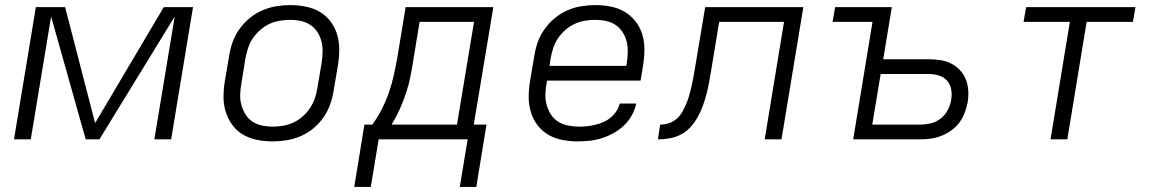

<svg xmlns="http://www.w3.org/2000/svg" viewBox="-20 -548 4540 755"><path d="M371 0H317L181 -483L101 0H35L121 -520H236L354 -64L624 -520H739L653 0H587L667 -483Z M1052 8Q1021 8 991 2Q961 -4 936 -18.5Q911 -33 894 -56Q877 -79 868 -107Q859 -135 859 -166Q859 -197 864 -228L881 -328Q885 -355 894.5 -382Q904 -409 921.5 -433.5Q939 -458 962 -477Q985 -496 1012 -507.5Q1039 -519 1066.5 -523.5Q1094 -528 1121 -528Q1152 -528 1182 -522Q1212 -516 1237 -501.5Q1262 -487 1279.5 -464Q1297 -441 1305.5 -413Q1314 -385 1314 -354Q1314 -323 1309 -292L1292 -192Q1288 -165 1278.5 -138Q1269 -111 1252 -86.5Q1235 -62 1212 -43Q1189 -24 1162 -12.5Q1135 -1 1107 3.5Q1079 8 1052 8ZM1052 -50Q1072 -50 1093 -53.5Q1114 -57 1133.5 -66Q1153 -75 1170 -90Q1187 -105 1199 -123Q1211 -141 1218 -161Q1225 -181 1228 -202L1245 -302Q1248 -323 1248.5 -344.5Q1249 -366 1244 -385.5Q1239 -405 1228 -422Q1217 -439 1200.5 -450Q1184 -461 1163.5 -465.5Q1143 -470 1122 -470Q1102 -470 1080.5 -466.5Q1059 -463 1039.5 -454Q1020 -445 1003 -430Q986 -415 974 -397Q962 -379 955.5 -359Q949 -339 945 -318L929 -218Q925 -197 924.5 -175.5Q924 -154 929.5 -134.5Q935 -115 945.5 -98Q956 -81 972.5 -70Q989 -59 1010 -54.5Q1031 -50 1052 -50Z M1373 187 1413 -58H1444Q1466 -88 1482.5 -121Q1499 -154 1510.5 -188Q1522 -222 1529.5 -256.5Q1537 -291 1543 -325L1575 -520H1920L1843 -58H1893L1853 187H1788L1819 0H1469L1438 187ZM1520 -58H1777L1844 -462H1630L1606 -316Q1601 -283 1594.5 -250Q1588 -217 1577.5 -184.5Q1567 -152 1552.5 -120Q1538 -88 1520 -58Z M2251 8Q2220 8 2190 2Q2160 -4 2135.5 -18.5Q2111 -33 2093.5 -56Q2076 -79 2067.5 -107.5Q2059 -136 2059 -166.5Q2059 -197 2064 -228L2081 -328Q2085 -355 2094.5 -382Q2104 -409 2121.5 -433.5Q2139 -458 2162 -477Q2185 -496 2211.5 -507.5Q2238 -519 2266 -523.5Q2294 -528 2321 -528Q2352 -528 2382 -522Q2412 -516 2436.5 -501.5Q2461 -487 2479 -464Q2497 -441 2505.5 -413Q2514 -385 2514 -354Q2514 -323 2509 -292L2499 -231H2131L2129 -218Q2125 -197 2124.5 -175.5Q2124 -154 2130 -134Q2136 -114 2147 -97Q2158 -80 2175 -69.5Q2192 -59 2213 -54.5Q2234 -50 2256 -50Q2272 -50 2287.5 -51.5Q2303 -53 2319.5 -57Q2336 -61 2351.5 -67.5Q2367 -74 2380.5 -85Q2394 -96 2403.5 -110.5Q2413 -125 2417 -141H2482Q2477 -117 2464.5 -94.5Q2452 -72 2433.5 -54.5Q2415 -37 2392.5 -24.5Q2370 -12 2346 -4.5Q2322 3 2298 5.5Q2274 8 2251 8ZM2443 -289 2445 -302Q2448 -323 2448.5 -344.5Q2449 -366 2444 -385.5Q2439 -405 2428 -422Q2417 -439 2400.5 -450Q2384 -461 2363.5 -465.5Q2343 -470 2322 -470Q2301 -470 2280 -466.5Q2259 -463 2239.5 -454Q2220 -445 2203 -430Q2186 -415 2174 -397Q2162 -379 2155.5 -359Q2149 -339 2145 -318L2141 -289Z M2987 0 3063 -462H2808L2776 -268Q2772 -245 2768 -222.5Q2764 -200 2758 -177.5Q2752 -155 2744 -132.5Q2736 -110 2724 -88.5Q2712 -67 2695.5 -48.5Q2679 -30 2657.5 -19Q2636 -8 2613 -4Q2590 0 2567 0L2576 -58Q2593 -58 2610 -63.5Q2627 -69 2641 -81Q2655 -93 2663.5 -109Q2672 -125 2679 -141Q2686 -157 2690.5 -174Q2695 -191 2699 -207.5Q2703 -224 2706 -241Q2709 -258 2712 -275L2753 -520H3139L3053 0Z M3335 0 3411 -462H3254L3264 -520H3487L3453 -315H3632Q3655 -315 3678 -311.5Q3701 -308 3720.5 -298Q3740 -288 3755 -272Q3770 -256 3778 -235.5Q3786 -215 3787.5 -192Q3789 -169 3785 -145Q3781 -125 3773.5 -104.5Q3766 -84 3752.5 -66Q3739 -48 3720.5 -35Q3702 -22 3682 -14Q3662 -6 3641 -3Q3620 0 3599 0ZM3599 -58Q3619 -58 3640 -63Q3661 -68 3678.5 -81.5Q3696 -95 3706.5 -114.5Q3717 -134 3720 -154Q3724 -175 3720.5 -195.5Q3717 -216 3704.5 -230.5Q3692 -245 3672 -251Q3652 -257 3631 -257H3443L3410 -58Z M4111 0 4187 -462H4005L4015 -520H4445L4435 -462H4253L4177 0Z"/></svg>

Font: Iosevka Aile Light Oblique
Style: Regular
Weight: 300
Italic angle: -9°
Designer: Belleve Invis
Foundry: Belleve Invis
Version: Version 31.1.0; ttfautohint (v1.8.4)